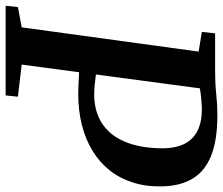

<svg xmlns="http://www.w3.org/2000/svg" viewBox="-79 -716 791 681"><g transform="rotate(90 316.5 -375.5)"><path d="M-3.5 0 1 -43.5 73 -57 159 -684.5 89 -696 94.5 -743H230Q272.5 -743 309.8 -747Q347 -751 385.5 -751Q472.5 -751 527.5 -729.2Q582.5 -707.5 609 -664Q635.5 -620.5 637 -556Q638.5 -499 623.5 -451.8Q608.5 -404.5 579.8 -368.5Q551 -332.5 510.2 -307.8Q469.5 -283 418.5 -270.2Q367.5 -257.5 309 -257.5Q294.5 -257.5 273.5 -258.5Q252.5 -259.5 233.8 -260.5Q215 -261.5 207 -262L206.5 -325.5Q219.5 -323 237.8 -320.5Q256 -318 275.8 -316Q295.5 -314 313 -314Q349.5 -314.5 379.2 -325Q409 -335.5 432 -355.8Q455 -376 470.2 -405Q485.5 -434 493.5 -470.8Q501.5 -507.5 502 -551.5Q502.5 -601.5 486.5 -633.5Q470.5 -665.5 438.8 -681Q407 -696.5 360 -696Q344.5 -695.5 325.5 -693.8Q306.5 -692 286.5 -688.5Q266.5 -685 247.5 -678.5L294.5 -727.5L205 -57L319 -43.5L314.5 0Z"/></g></svg>

Font: Merriweather 20pt SemiBold
Style: Italic
Weight: 600
Italic angle: -7.8°
Version: Version 2.101